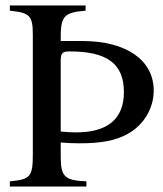

<svg xmlns="http://www.w3.org/2000/svg" viewBox="-20 -682 596 702"><path d="M202 -532C201 -623 211 -636 293 -643V-662H16V-643C90 -635 100 -625 100 -553V-120C100 -36 92 -26 16 -19V0H296V-19C217 -22 202 -36 202 -109V-161C229 -159 245 -158 271 -158C350 -158 403 -168 446 -192C505 -224 542 -285 542 -351C542 -462 442 -532 282 -532ZM202 -461C202 -487 208 -494 234 -494C372 -494 433 -449 433 -345C433 -248 374 -198 259 -198C238 -198 224 -199 202 -201Z"/></svg>

Font: STIXGeneral
Style: Regular
Weight: 400
Designer: MicroPress Inc., with final additions and corrections provided by Coen Hoffman, Elsevier (retired)
Version: Version 1.1.0